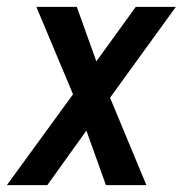

<svg xmlns="http://www.w3.org/2000/svg" viewBox="-30 -540 550 560"><path d="M-10 0 183 -265 76 -520H194L251 -361L366 -520H483L291 -255L397 0H279L222 -159L108 0Z"/></svg>

Font: Iosevka SS04 Semibold Oblique
Style: Regular
Weight: 600
Italic angle: -9°
Monospace: yes
Designer: Belleve Invis
Foundry: Belleve Invis
Version: Version 19.0.0; ttfautohint (v1.8.4)